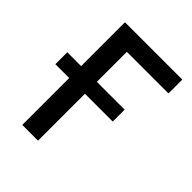

<svg xmlns="http://www.w3.org/2000/svg" viewBox="-198 -811 923 923"><g transform="rotate(45 264.0 -349.0)"><path d="M111 0V-319H17V-400H111V-698H501V-604H218V-400H407V-319H218V0Z"/></g></svg>

Font: Anuphan Medium
Style: Regular
Weight: 500
Designer: Mike Abbink, Paul van der Laan, Pieter van Rosmalen, Mint Tantisuwanna
Foundry: Bold Monday; Cadson Demak
Version: Version 3.002;hotconv 1.0.109;makeotfexe 2.5.65596